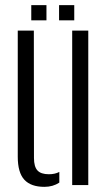

<svg xmlns="http://www.w3.org/2000/svg" viewBox="-20 -719 421 746"><path d="M49 -110V-600H111.5L112 -105Q112 -71.5 125.5 -56.8Q139 -42 170 -42Q193.5 -42 210.5 -51V-9.5Q185.5 7 152.5 7Q100 7 74.5 -20.8Q49 -48.5 49 -110ZM260.5 0V-600H323V0ZM209.5 -640V-699H268.5V-640ZM101.5 -640V-699H160.5V-640Z"/></svg>

Font: Big Shoulders Stencil Text Light
Style: Regular
Weight: 300
Designer: Patric King
Foundry: XO Type Co
Version: Version 1.000